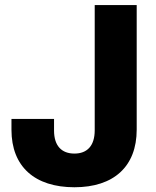

<svg xmlns="http://www.w3.org/2000/svg" viewBox="-20 -748 630 777"><path d="M281.2 9.8C439.9 9.8 533.2 -73.7 533.2 -223.6V-727.5H363.3V-220.7C363.3 -157.7 332.5 -126.5 281.2 -126.5C229.5 -126.5 198.7 -157.7 198.7 -219.7V-266.6H26.4V-222.7C26.4 -73.7 120.6 9.8 281.2 9.8Z"/></svg>

Font: Inter ExtraBold
Style: Regular
Weight: 800
Designer: Rasmus Andersson
Foundry: rsms
Version: Version 4.001;git-9221beed3